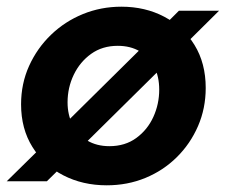

<svg xmlns="http://www.w3.org/2000/svg" viewBox="-28 -542 675 574"><path d="M209 -96 152 -158 410 -413 466 -350ZM514 -398 453 -456 507 -510H627ZM-8 0 109 -115 165 -52 112 0ZM291 12Q219 12 161 -18Q103 -48 69 -102.5Q35 -157 35 -230Q35 -292 59 -345Q83 -398 124.5 -438Q166 -478 220 -500Q274 -522 335 -522Q406 -522 463 -492Q520 -462 553.5 -407.5Q587 -353 587 -279Q587 -218 564 -165Q541 -112 500.5 -72Q460 -32 406.5 -10Q353 12 291 12ZM299 -105Q346 -105 379.5 -129.5Q413 -154 430.5 -192.5Q448 -231 448 -274Q448 -313 433 -342.5Q418 -372 390 -388.5Q362 -405 324 -405Q278 -405 244.5 -381Q211 -357 192.5 -318.5Q174 -280 174 -236Q174 -199 189 -169Q204 -139 232.5 -122Q261 -105 299 -105Z"/></svg>

Font: MuseoModerno Thin SemiBold
Style: Italic
Weight: 600
Italic angle: -9°
Version: Version 1.003